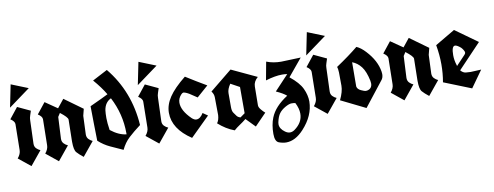

<svg xmlns="http://www.w3.org/2000/svg" viewBox="-69 -1091 4168 1619"><g transform="rotate(-10 2014.5 -282.0)"><path d="M14.2 -434.6 87.9 -527.3 197.3 -476.1Q191.4 -456.1 184.6 -437Q177.7 -418 177.7 -397.9L170.9 -199.7Q170.9 -197.3 170.9 -195.3Q170.9 -172.4 185.5 -157.2Q200.2 -142.1 219.2 -134.3L121.6 -15.1L18.1 -98.6Q46.4 -132.3 46.4 -166L49.8 -387.7Q49.8 -411.1 14.2 -434.6ZM28.8 -531.7 67.9 -724.6 212.9 -666.5Z M426.8 -456.1 483.9 -527.3 639.6 -414.6 625 -356.9 618.7 -199.7Q618.7 -198.2 618.7 -196.8Q618.7 -172.9 633.3 -157.5Q647.9 -142.1 666.5 -134.3L568.8 -15.1Q532.7 -43.5 513.4 -65.4Q494.1 -87.4 494.1 -155.8Q494.1 -160.6 494.1 -166L497.6 -346.7Q497.6 -367.2 435.1 -415L415.5 -384.3L406.2 -199.7Q406.2 -198.2 406.2 -196.8Q406.2 -172.9 420.9 -157.5Q435.5 -142.1 454.6 -134.3L356.9 -15.1L253.9 -98.6Q281.7 -132.3 281.7 -166L285.6 -387.7Q285.6 -411.1 249.5 -434.6L323.2 -527.3Z M857.4 -500.5Q819.8 -564.5 758.3 -635.3L887.7 -703.1Q1063.5 -488.8 1083 -197.3Q1022 -151.4 979.7 -112.3Q937.5 -73.2 910.2 -15.1Q856.4 -39.1 803 -63.7Q749.5 -88.4 704.6 -129.4Q702.6 -203.1 701.7 -277.3Q700.7 -351.6 699.7 -425.8Q816.9 -479.5 857.4 -500.5ZM957.5 -139.6Q957.5 -144.5 957.5 -149.9Q957.5 -314 880.4 -461.9Q827.1 -436.5 816.9 -370.1Q813.5 -344.2 813.5 -304.2Q813.5 -264.2 823.2 -200.7Q891.6 -146.5 957.5 -139.6Z M1108.4 -434.6 1182.1 -527.3 1291.5 -476.1Q1285.6 -456.1 1278.8 -437Q1272 -418 1272 -397.9L1265.1 -199.7Q1265.1 -197.3 1265.1 -195.3Q1265.1 -172.4 1279.8 -157.2Q1294.4 -142.1 1313.5 -134.3L1215.8 -15.1L1112.3 -98.6Q1140.6 -132.3 1140.6 -166L1144 -387.7Q1144 -411.1 1108.4 -434.6ZM1123 -531.7 1162.1 -724.6 1307.1 -666.5Z M1661.6 -176.8 1496.6 -14.2Q1340.3 -117.7 1340.3 -255.4Q1340.3 -323.2 1384.3 -389.2Q1428.2 -455.1 1525.9 -533.2Q1567.9 -505.9 1612.3 -479.7Q1656.7 -453.6 1699.7 -427.7L1602.1 -341.8Q1572.8 -359.9 1555.4 -372.8Q1538.1 -385.7 1518.8 -394.5Q1499.5 -403.3 1491 -403.3Q1482.4 -403.3 1472.7 -393.6Q1442.4 -362.8 1442.4 -324.2Q1442.4 -256.3 1521.5 -179.2Q1541.5 -160.6 1560.1 -160.6Q1592.8 -160.6 1619.6 -205.6Q1629.9 -198.2 1640.4 -191.2Q1650.9 -184.1 1661.6 -176.8Z M1725.1 -370.6 1915.5 -525.4 2131.3 -424.3Q2093.3 -391.1 2092.8 -349.6L2090.8 -188Q2090.8 -171.4 2108.2 -150.4Q2125.5 -129.4 2141.1 -116.7L2042.5 -15.1L1966.8 -92.8Q1939.5 -70.8 1911.6 -52.5Q1883.8 -34.2 1861.8 -14.2Q1788.6 -41.5 1725.1 -98.6Q1743.2 -121.6 1746.1 -165.5L1744.6 -313Q1744.6 -314.9 1744.6 -316.9Q1744.6 -345.7 1725.1 -370.6ZM1892.6 -408.2Q1864.3 -365.7 1864.3 -332.5V-212.9Q1864.3 -176.3 1877.4 -160.6Q1888.7 -144.5 1898.2 -131.8Q1907.7 -119.1 1928.7 -113.3L1968.8 -142.1V-366.7Z M2348.1 -225.1Q2319.8 -250 2259.8 -276.9L2379.9 -404.8Q2359.9 -408.2 2336.4 -408.2Q2275.9 -408.2 2194.3 -383.3L2223.1 -539.1Q2281.2 -516.6 2347.7 -516.6Q2356 -516.6 2397.9 -518.3Q2439.9 -520 2516.1 -522.5L2393.6 -374.5Q2470.2 -313.5 2496.8 -256.6Q2523.4 -199.7 2523.4 -144.5Q2521.5 -23.9 2422.9 83Q2350.6 161.6 2272.5 161.6Q2243.2 161.6 2210.2 149.4Q2177.2 137.2 2177.2 72.3Q2177.2 -6.3 2200.7 -64.5Q2236.3 -154.3 2348.1 -225.1ZM2276.9 68.8Q2297.9 84 2318.1 84Q2338.4 84 2357.9 70.3Q2430.7 18.1 2430.7 -57.6Q2430.7 -102.1 2404.8 -152.3Q2392.6 -155.3 2372.1 -155.3Q2351.6 -155.3 2317.6 -136Q2283.7 -116.7 2264.6 -91.1Q2245.6 -65.4 2235.4 -16.6Q2233.9 -8.8 2233.9 -1Q2233.9 38.1 2276.9 68.8Z M2550.3 -434.6 2624 -527.3 2733.4 -476.1Q2727.5 -456.1 2720.7 -437Q2713.9 -418 2713.9 -397.9L2707 -199.7Q2707 -197.3 2707 -195.3Q2707 -172.4 2721.7 -157.2Q2736.3 -142.1 2755.4 -134.3L2657.7 -15.1L2554.2 -98.6Q2582.5 -132.3 2582.5 -166L2585.9 -387.7Q2585.9 -411.1 2550.3 -434.6ZM2564.9 -531.7 2604 -724.6 2749 -666.5Z M2804.7 -391.1Q2918.5 -467.3 2993.7 -529.3Q3031.2 -513.2 3069.3 -471.7Q3151.9 -383.3 3167 -287.1Q3168.9 -275.9 3168.9 -265.6Q3168.9 -233.4 3150.9 -213.4L2988.8 -6.8L2779.8 -109.9Q2813 -178.7 2813 -229L2812 -342.8Q2810.5 -377.9 2804.7 -391.1ZM2936 -408.2 2934.6 -200.7Q2939 -176.8 2968.3 -163.3Q2997.6 -149.9 3007.1 -149.9Q3016.6 -149.9 3020 -150.9Q3063 -160.6 3063 -205.1Q3063 -215.3 3060.5 -228Q3043.9 -308.6 3012.5 -349.9Q2981 -391.1 2936 -408.2Z M3384.8 -456.1 3441.9 -527.3 3597.7 -414.6 3583 -356.9 3576.7 -199.7Q3576.7 -198.2 3576.7 -196.8Q3576.7 -172.9 3591.3 -157.5Q3606 -142.1 3624.5 -134.3L3526.9 -15.1Q3490.7 -43.5 3471.4 -65.4Q3452.1 -87.4 3452.1 -155.8Q3452.1 -160.6 3452.1 -166L3455.6 -346.7Q3455.6 -367.2 3393.1 -415L3373.5 -384.3L3364.3 -199.7Q3364.3 -198.2 3364.3 -196.8Q3364.3 -172.9 3378.9 -157.5Q3393.6 -142.1 3412.6 -134.3L3314.9 -15.1L3211.9 -98.6Q3239.7 -132.3 3239.7 -166L3243.7 -387.7Q3243.7 -411.1 3207.5 -434.6L3281.2 -527.3Z M3895 -15.1 3661.1 -108.4Q3674.3 -181.6 3674.3 -261Q3674.3 -340.3 3659.2 -426.8L3827.6 -525.9V-527.3L3828.6 -526.9H3829.1L4019 -390.6L3821.3 -182.6Q3841.3 -158.7 3865.7 -156.2Q3890.1 -153.8 3906 -153.8Q3921.9 -153.8 3943.6 -155.5Q3965.3 -157.2 3997.1 -158.2Q3971.2 -122.1 3945.8 -86.4Q3920.4 -50.8 3895 -15.1ZM3814 -395.5Q3785.6 -395.5 3785.6 -318.4Q3785.6 -274.4 3800.3 -230.5Q3800.3 -226.1 3801.8 -223.1L3880.4 -306.2Q3888.7 -314.9 3888.7 -323.7Q3888.7 -332.5 3880.1 -346.2Q3871.6 -359.9 3862.8 -368.7Q3832 -395.5 3814 -395.5Z"/></g></svg>

Font: UnifrakturCook
Style: Bold
Weight: 700
Designer: j. 'mach' wust
Version: Version 2011-09-01